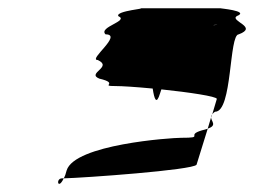

<svg xmlns="http://www.w3.org/2000/svg" viewBox="-20 -697 614 464"><path d="M216 -552C254 -535 188 -520 220 -507C271 -495 218 -489 260 -489C275 -489 307 -487 349 -483C353 -457 358 -442 367 -472L370 -481C437 -474 504 -464 504 -458L493 -421C495 -423 496 -425 500 -427C542 -427 533 -614 557 -614C605 -632 535 -646 552 -658C586 -671 506 -677 514 -677H317C342 -677 258 -671 266 -658C293 -646 217 -632 235 -614C278 -614 192 -552 216 -552ZM130 -266C114 -266 120 -236 134 -266ZM134 -266C137 -271 139 -277 141 -285C160 -348 393 -364 418 -364C477 -364 427 -370 468 -382C473 -383 479 -385 482 -386L455 -299C447 -286 181 -267 134 -266ZM495 -636C497 -637 500 -637 502 -637C508 -637 504 -637 495 -636ZM482 -386C505 -394 491 -403 490 -413ZM490 -413C490 -416 491 -418 493 -421Z"/></svg>

Font: bitstorm
Style: extobl
Weight: 400
Version: Version 0.2